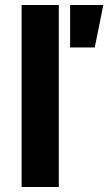

<svg xmlns="http://www.w3.org/2000/svg" viewBox="-20 -744 431 764"><path d="M66 0V-724H214V0ZM259 -555V-724H391L357 -555Z"/></svg>

Font: Archivo SemiExpanded
Style: Bold
Weight: 700
Width: 6
Designer: Hector Gatti
Foundry: Omnibus-Type
Version: Version 2.001